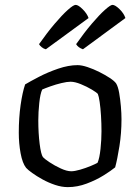

<svg xmlns="http://www.w3.org/2000/svg" viewBox="-20 -767 574 787"><path d="M258 0Q233 0 206 -9Q179 -18 154.5 -31.5Q130 -45 112 -58Q94 -71 87 -79Q72 -98 64.5 -138.5Q57 -179 57 -223Q57 -284 64.5 -336.5Q72 -389 83 -421Q103 -433 139.5 -452Q176 -471 218.5 -485.5Q261 -500 298 -500Q315 -500 339 -492Q363 -484 387 -472Q411 -460 430 -447.5Q449 -435 456 -425Q464 -412 468.5 -386Q473 -360 475.5 -331Q478 -302 478 -278Q478 -221 469.5 -167.5Q461 -114 452 -81Q435 -67 404.5 -48Q374 -29 335.5 -14.5Q297 0 258 0ZM272 -65Q286 -65 308.5 -71.5Q331 -78 351.5 -86.5Q372 -95 380 -100Q388 -119 392 -156.5Q396 -194 396 -229Q396 -261 394 -293Q392 -325 388.5 -349Q385 -373 381 -382Q376 -388 356 -400Q336 -412 311.5 -422Q287 -432 269 -432Q255 -432 232 -426.5Q209 -421 186.5 -413Q164 -405 153 -400Q145 -383 141 -345Q137 -307 137 -274Q137 -221 142.5 -177.5Q148 -134 156 -123Q162 -116 183 -102Q204 -88 229 -76.5Q254 -65 272 -65ZM320 -565Q300 -572 292 -586Q325 -633 356 -669.5Q387 -706 410 -726.5Q433 -747 441 -747Q452 -747 470 -729.5Q488 -712 494 -693ZM168 -565Q159 -567 151 -573.5Q143 -580 140 -586Q173 -633 204 -669.5Q235 -706 258 -726.5Q281 -747 290 -747Q301 -747 319 -729Q337 -711 343 -693Z"/></svg>

Font: Texturina Light
Style: Regular
Weight: 300
Designer: Guillermo Torres Carreño
Foundry: Omnibus-Type
Version: Version 1.002; ttfautohint (v1.8.3)